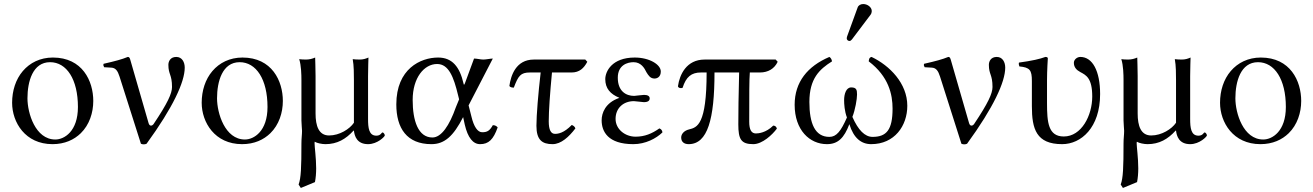

<svg xmlns="http://www.w3.org/2000/svg" viewBox="-20 -704 6505 951"><path d="M40 -195C40 -98 105 10 240 10C301 10 347 -12 380 -44C423 -86 442 -146 442 -204C442 -303 388 -419 242 -419C179 -419 128 -393 93 -352C58 -311 40 -255 40 -195ZM228 -396C310 -396 366 -311 366 -174C366 -54 299 -13 254 -13C155 -13 116 -144 116 -217C116 -300 142 -396 228 -396Z M572 -325 678 8C687 12 697 12 706 8C837 -172 895 -298 895 -369C895 -396 882 -422 853 -422C823 -422 814 -399 814 -383C814 -334 832 -336 832 -273C832 -241 810 -193 741 -90C735 -81 721.3 -75.8 716 -94L625 -409C622 -419 619 -422 613 -422C584 -410 550 -401 493 -388C491 -380 492 -379 496 -371L531 -369C553 -368 563 -353 572 -325Z M979 -195C979 -98 1044 10 1179 10C1240 10 1286 -12 1319 -44C1362 -86 1381 -146 1381 -204C1381 -303 1327 -419 1181 -419C1118 -419 1067 -393 1032 -352C997 -311 979 -255 979 -195ZM1167 -396C1249 -396 1305 -311 1305 -174C1305 -54 1238 -13 1193 -13C1094 -13 1055 -144 1055 -217C1055 -300 1081 -396 1167 -396Z M1731 -57H1733C1736 -30 1748 10 1803 10C1850 10 1886 -28 1886 -33C1886 -40 1879 -48 1875 -48C1869 -48 1867 -32 1844 -32C1807 -32 1803 -71 1803 -115V-327C1803 -358 1805 -419 1805 -419C1791 -413 1779 -409 1761 -409C1749 -409 1733 -410 1727 -411C1733 -380 1733 -334 1733 -307V-96C1712 -65 1662 -33 1610 -33C1559 -33 1543 -80 1543 -142V-327C1543 -358 1541 -419 1541 -419C1527 -413 1513 -409 1495 -409C1483 -409 1468 -410 1462 -411C1472 -380 1473 -334 1473 -307V-107C1473 -89 1476 -66 1476 -56C1476 -36 1473 -19 1473 7C1473 125 1471 178 1459 210L1470 227L1540 198C1544 178 1546 154 1546 130C1546 79 1538 23 1538 5C1538 1 1539 -1 1539 -2C1550 5 1575 10 1592 10C1650 10 1693 -15 1731 -57Z M2301 -182 2421 -414C2409 -414 2388 -409 2374 -409C2360 -409 2342 -414 2328 -414L2283 -292C2280 -285 2278 -280 2276 -290C2257 -373 2220 -419 2150 -419C2063 -419 1943 -363 1943 -187C1943 -69 1995 10 2117 10C2182 10 2226 -30 2274 -124L2282 -87C2297 -22 2323 10 2358 10C2400 10 2424 -13 2445 -73C2439 -80 2432 -84 2421 -84C2405 -55 2392 -49 2368 -49C2346 -49 2327 -76 2315 -127ZM2254 -212 2238 -173C2206 -82 2166 -23 2122 -23C2051 -23 2024 -106 2024 -209C2024 -319 2081 -387 2145 -387C2202 -387 2227 -324 2249 -232Z M2624 -409C2535 -409 2510 -329 2503 -278C2507 -272 2515 -270 2525 -270C2547 -328 2558 -345 2605 -345H2658C2646 -242 2637 -133 2637 -81C2637 -11 2665 10 2717 10C2759 10 2798 -26 2830 -68C2827 -77 2820 -82 2812 -85C2773 -45 2745 -41 2729 -41C2709 -41 2698 -60 2698 -103C2698 -155 2704 -240 2714 -345H2811C2850 -345 2872 -366 2889 -398L2879 -409Z M3029 -115C3029 -168 3067 -203 3120 -203C3129 -203 3161 -198 3169 -198C3191 -198 3198 -206 3198 -217C3198 -228 3188 -234 3170 -234C3165 -234 3122 -229 3121 -229C3080 -229 3040 -253 3040 -319C3040 -382 3088 -396 3118 -396C3155 -396 3172 -367 3182 -346C3192 -330 3201 -315 3222 -315C3234 -315 3253 -322 3253 -350C3253 -384 3197 -419 3124 -419C3011 -419 2978 -350 2978 -312C2978 -266 3003 -238 3047 -220V-219C2978 -195 2960 -144 2960 -108C2960 -53 2991 10 3117 10C3177 10 3230 -18 3261 -48C3261 -58 3254 -65 3246 -68C3209 -42 3173 -27 3128 -27C3076 -27 3029 -64 3029 -115Z M3822 -409H3470C3380 -409 3346 -334 3338 -277C3339 -269 3351 -265 3361 -269C3378 -323 3404 -345 3452 -345H3480C3480 -85 3433 -73 3393 -63C3368 -57 3354 -40 3354 -23C3354 0 3370 10 3391 10C3485 10 3519 -114 3519 -345H3641C3638 -235 3637 -143 3637 -88C3637 -15 3650 10 3711 10C3756 10 3806 -37 3828 -67C3825 -77 3820 -81 3810 -82C3774 -46 3736 -43 3724 -43C3702 -43 3691 -61 3691 -101C3691 -233 3691 -311 3694 -345H3744C3785 -345 3816 -364 3832 -398Z M4256 -684C4243 -684 4232 -678 4228 -667L4176 -524C4175 -521 4174 -517 4174 -514C4174 -507 4180 -501 4188 -501C4192 -501 4197 -505 4200 -509L4292 -631C4296 -636 4298 -644 4298 -649C4298 -669 4276 -684 4256 -684ZM4474 -180C4474 -291 4387 -379 4297 -422C4284 -419 4284 -408 4283 -400C4382 -325 4401 -236 4401 -166C4401 -61 4371 -26 4302 -26C4264 -26 4231 -59 4202 -125C4216 -160 4225 -213 4225 -236C4225 -259 4222 -271 4196 -271C4171 -271 4161 -238 4161 -208C4161 -189 4163 -153 4175 -122C4145 -54 4123 -26 4088 -26C4017 -26 3989 -92 3989 -199C3989 -315 4039 -361 4101 -400C4100 -409 4095 -418 4088 -422C3980 -376 3916 -298 3916 -185C3916 -60 3990 10 4076 10C4130 10 4161 -20 4187 -89C4208 -20 4246 10 4295 10C4411 10 4474 -81 4474 -180Z M4636 -325 4742 8C4751 12 4761 12 4770 8C4901 -172 4959 -298 4959 -369C4959 -396 4946 -422 4917 -422C4887 -422 4878 -399 4878 -383C4878 -334 4896 -336 4896 -273C4896 -241 4874 -193 4805 -90C4799 -81 4785.3 -75.8 4780 -94L4689 -409C4686 -419 4683 -422 4677 -422C4648 -410 4614 -401 4557 -388C4555 -380 4556 -379 4560 -371L4595 -369C4617 -368 4627 -353 4636 -325Z M5166 -307C5166 -354 5170 -415 5170 -415C5170 -419 5166 -422 5158 -422C5131 -412 5093 -403 5027 -394C5025 -388 5027 -381 5029 -375C5081 -370 5091 -357 5091 -303V-178C5091 -65 5113 10 5241 10C5335 10 5429 -72 5429 -238C5429 -353 5391 -422 5331 -422C5315 -422 5299 -409 5299 -393C5299 -371 5312 -357 5331 -347C5359 -332 5390 -318 5390 -226C5390 -132 5337 -28 5249 -28C5172 -28 5166 -98 5166 -194Z M5803 -57H5805C5808 -30 5820 10 5875 10C5922 10 5958 -28 5958 -33C5958 -40 5951 -48 5947 -48C5941 -48 5939 -32 5916 -32C5879 -32 5875 -71 5875 -115V-327C5875 -358 5877 -419 5877 -419C5863 -413 5851 -409 5833 -409C5821 -409 5805 -410 5799 -411C5805 -380 5805 -334 5805 -307V-96C5784 -65 5734 -33 5682 -33C5631 -33 5615 -80 5615 -142V-327C5615 -358 5613 -419 5613 -419C5599 -413 5585 -409 5567 -409C5555 -409 5540 -410 5534 -411C5544 -380 5545 -334 5545 -307V-107C5545 -89 5548 -66 5548 -56C5548 -36 5545 -19 5545 7C5545 125 5543 178 5531 210L5542 227L5612 198C5616 178 5618 154 5618 130C5618 79 5610 23 5610 5C5610 1 5611 -1 5611 -2C5622 5 5647 10 5664 10C5722 10 5765 -15 5803 -57Z M6023 -195C6023 -98 6088 10 6223 10C6284 10 6330 -12 6363 -44C6406 -86 6425 -146 6425 -204C6425 -303 6371 -419 6225 -419C6162 -419 6111 -393 6076 -352C6041 -311 6023 -255 6023 -195ZM6211 -396C6293 -396 6349 -311 6349 -174C6349 -54 6282 -13 6237 -13C6138 -13 6099 -144 6099 -217C6099 -300 6125 -396 6211 -396Z"/></svg>

Font: Libertinus Serif Display
Style: Regular
Weight: 400
Designer: Philipp H. Poll
Foundry: Khaled Hosny
Version: Version 6.1